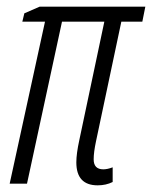

<svg xmlns="http://www.w3.org/2000/svg" viewBox="-20 -551 456 576"><path d="M318 -5V-49Q302 -43 290 -43Q261 -43 261 -73Q261 -94 268 -127L344 -486H407L416 -531H99L53 -511L47 -486H115L9 0H61L166 -486H293L218 -131Q209 -90 209 -64Q209 5 273 5Q298 5 318 -5Z"/></svg>

Font: Noto Sans Display Condensed Light
Style: Italic
Weight: 300
Width: 3
Designer: Monotype Design team
Foundry: Monotype Imaging Inc.
Version: 1.000